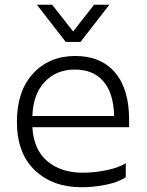

<svg xmlns="http://www.w3.org/2000/svg" viewBox="-20 -776 617 806"><path d="M508 -32Q479 -12 427 -1Q375 10 322 10Q201 10 126 -61.5Q51 -133 51 -265Q51 -394 119 -467.5Q187 -541 296 -541Q404 -541 463 -471.5Q522 -402 522 -273V-242H116Q121 -148 178.5 -99.5Q236 -51 327 -51Q378 -51 429.5 -62Q481 -73 508 -91ZM294 -484Q217 -484 168 -432.5Q119 -381 116 -289H459Q457 -384 414.5 -434Q372 -484 294 -484ZM256 -600 135 -756H199L287 -644L375 -756H439L318 -600Z"/></svg>

Font: Roundo
Style: Regular
Weight: 400
Designer: Namrata Goyal (Gurmukhi), Shiva Nallaperumal (Latin)
Foundry: Indian Type Foundry
Version: Version 1.000;PS 1.0;hotconv 1.0.88;makeotf.lib2.5.647800